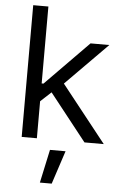

<svg xmlns="http://www.w3.org/2000/svg" viewBox="-63 -771 670 1056"><g transform="rotate(5 272.0 -242.5)"><path d="M160.5 -727.3V-302.6H170.5L409.1 -545.5H512.8L282.3 -312.5L529.8 0H423.3L219.1 -258.5L160.5 -204.2V0H76.7V-727.3ZM198.2 241.5 237.9 57.5H323.9L263.5 241.5Z"/></g></svg>

Font: Inter P
Style: Regular
Weight: 400
Designer: Rasmus Andersson
Foundry: rsms
Version: Version 3.018;git-588b23468